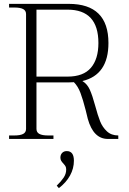

<svg xmlns="http://www.w3.org/2000/svg" viewBox="-20 -720 671 995"><path d="M593 -18V0H539Q464 0 435 -104Q428 -130 424 -149Q410 -204 397 -238.5Q384 -273 363 -294Q354 -293 336 -293H169V-52Q169 -34 184 -26Q199 -18 229 -18H257V0H27V-18H55Q85 -18 100 -26Q115 -34 115 -52V-647Q115 -665 100 -673Q85 -681 55 -681H27V-700H336Q542 -700 542 -497Q542 -332 407 -300Q432 -285 445.5 -255Q459 -225 473 -173Q487 -121 499 -91Q511 -61 534 -39.5Q557 -18 593 -18ZM490 -497Q490 -670 330 -670H169V-323H330Q412 -323 451 -368.5Q490 -414 490 -497ZM363 113Q363 153 343 189.5Q323 226 285 255L274 242Q296 221 309.5 201Q323 181 323 159Q323 148 319.5 142Q316 136 308 127Q301 120 297 113Q293 106 293 97Q293 82 302 72.5Q311 63 326 63Q363 63 363 113Z"/></svg>

Font: Taviraj ExtraLight
Style: Regular
Weight: 275
Designer: Katatrad Team
Foundry: CadsonDemak
Version: Version 1.001